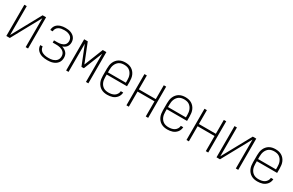

<svg xmlns="http://www.w3.org/2000/svg" viewBox="140 -1644 4220 2769"><g transform="rotate(30 2250.0 -260.0)"><path d="M69 0V-520H109V-39L373 -520H431V0H391V-481L127 0Z M753 8Q731 8 708.5 5.5Q686 3 665 -3Q644 -9 624.5 -20.5Q605 -32 590 -48.5Q575 -65 567 -86Q559 -107 559 -129V-131H599V-130Q599 -113 606 -96.5Q613 -80 625 -68Q637 -56 652.5 -48.5Q668 -41 684.5 -36.5Q701 -32 718.5 -30.5Q736 -29 753 -29Q771 -29 789 -30.5Q807 -32 824 -37.5Q841 -43 857 -52.5Q873 -62 884.5 -75.5Q896 -89 901.5 -106.5Q907 -124 907 -142Q907 -160 901.5 -177.5Q896 -195 883.5 -208.5Q871 -222 855 -230.5Q839 -239 821.5 -244Q804 -249 786 -250.5Q768 -252 750 -252H696V-289H750Q766 -289 782.5 -290.5Q799 -292 814.5 -296.5Q830 -301 844.5 -308.5Q859 -316 870 -328Q881 -340 886 -356Q891 -372 891 -388Q891 -404 886 -420Q881 -436 871 -448.5Q861 -461 846.5 -469.5Q832 -478 817 -483Q802 -488 785.5 -489.5Q769 -491 753 -491Q729 -491 705.5 -487Q682 -483 661.5 -471.5Q641 -460 628 -439Q615 -418 615 -394V-392H575V-395Q575 -416 582 -436Q589 -456 602 -472Q615 -488 633 -499Q651 -510 671 -516.5Q691 -523 711.5 -525.5Q732 -528 753 -528Q774 -528 795.5 -525.5Q817 -523 837 -516Q857 -509 875 -497Q893 -485 906 -468Q919 -451 925 -430.5Q931 -410 931 -388Q931 -369 925.5 -349.5Q920 -330 907.5 -314.5Q895 -299 878 -288.5Q861 -278 843 -271Q864 -265 884 -253.5Q904 -242 919 -225Q934 -208 940.5 -186.5Q947 -165 947 -142Q947 -119 940.5 -96.5Q934 -74 919.5 -55.5Q905 -37 885.5 -24.5Q866 -12 844 -4.5Q822 3 799 5.5Q776 8 753 8Z M1065 0V-520H1125L1250 -206L1375 -520H1435V0H1395V-470L1270 -156H1230L1105 -470V0Z M1751 8Q1724 8 1698 2.5Q1672 -3 1648.5 -16.5Q1625 -30 1607.5 -50.5Q1590 -71 1579.5 -95.5Q1569 -120 1565 -146.5Q1561 -173 1561 -200V-320Q1561 -347 1565 -373.5Q1569 -400 1579.5 -424.5Q1590 -449 1607.5 -469.5Q1625 -490 1648 -503.5Q1671 -517 1697 -522.5Q1723 -528 1750 -528Q1777 -528 1803 -522.5Q1829 -517 1852 -503.5Q1875 -490 1892.5 -469.5Q1910 -449 1920.5 -424.5Q1931 -400 1935 -373.5Q1939 -347 1939 -320V-242H1601V-200Q1601 -178 1604 -156.5Q1607 -135 1615 -115Q1623 -95 1636.5 -78Q1650 -61 1668.5 -49.5Q1687 -38 1708.5 -33.5Q1730 -29 1751 -29Q1776 -29 1801.5 -34Q1827 -39 1848 -52.5Q1869 -66 1882.5 -88.5Q1896 -111 1897 -136H1937Q1936 -114 1928.5 -93Q1921 -72 1907.5 -55Q1894 -38 1876 -25Q1858 -12 1837.5 -5Q1817 2 1795 5Q1773 8 1751 8ZM1601 -278H1899V-320Q1899 -342 1896 -363Q1893 -384 1885 -404Q1877 -424 1863.5 -441.5Q1850 -459 1832 -470.5Q1814 -482 1793 -486.5Q1772 -491 1750 -491Q1728 -491 1707 -486.5Q1686 -482 1668 -470.5Q1650 -459 1636.5 -441.5Q1623 -424 1615 -404Q1607 -384 1604 -363Q1601 -342 1601 -320Z M2069 0V-520H2109V-289H2391V-520H2431V0H2391V-252H2109V0Z M2751 8Q2724 8 2698 2.5Q2672 -3 2648.5 -16.5Q2625 -30 2607.5 -50.5Q2590 -71 2579.5 -95.5Q2569 -120 2565 -146.5Q2561 -173 2561 -200V-320Q2561 -347 2565 -373.5Q2569 -400 2579.5 -424.5Q2590 -449 2607.5 -469.5Q2625 -490 2648 -503.5Q2671 -517 2697 -522.5Q2723 -528 2750 -528Q2777 -528 2803 -522.5Q2829 -517 2852 -503.5Q2875 -490 2892.5 -469.5Q2910 -449 2920.5 -424.5Q2931 -400 2935 -373.5Q2939 -347 2939 -320V-242H2601V-200Q2601 -178 2604 -156.5Q2607 -135 2615 -115Q2623 -95 2636.5 -78Q2650 -61 2668.5 -49.5Q2687 -38 2708.5 -33.5Q2730 -29 2751 -29Q2776 -29 2801.5 -34Q2827 -39 2848 -52.5Q2869 -66 2882.5 -88.5Q2896 -111 2897 -136H2937Q2936 -114 2928.5 -93Q2921 -72 2907.5 -55Q2894 -38 2876 -25Q2858 -12 2837.5 -5Q2817 2 2795 5Q2773 8 2751 8ZM2601 -278H2899V-320Q2899 -342 2896 -363Q2893 -384 2885 -404Q2877 -424 2863.5 -441.5Q2850 -459 2832 -470.5Q2814 -482 2793 -486.5Q2772 -491 2750 -491Q2728 -491 2707 -486.5Q2686 -482 2668 -470.5Q2650 -459 2636.5 -441.5Q2623 -424 2615 -404Q2607 -384 2604 -363Q2601 -342 2601 -320Z M3069 0V-520H3109V-289H3391V-520H3431V0H3391V-252H3109V0Z M3569 0V-520H3609V-39L3873 -520H3931V0H3891V-481L3627 0Z M4251 8Q4224 8 4198 2.5Q4172 -3 4148.5 -16.5Q4125 -30 4107.5 -50.5Q4090 -71 4079.5 -95.5Q4069 -120 4065 -146.5Q4061 -173 4061 -200V-320Q4061 -347 4065 -373.5Q4069 -400 4079.5 -424.5Q4090 -449 4107.5 -469.5Q4125 -490 4148 -503.5Q4171 -517 4197 -522.5Q4223 -528 4250 -528Q4277 -528 4303 -522.5Q4329 -517 4352 -503.5Q4375 -490 4392.5 -469.5Q4410 -449 4420.5 -424.5Q4431 -400 4435 -373.5Q4439 -347 4439 -320V-242H4101V-200Q4101 -178 4104 -156.5Q4107 -135 4115 -115Q4123 -95 4136.5 -78Q4150 -61 4168.5 -49.5Q4187 -38 4208.5 -33.5Q4230 -29 4251 -29Q4276 -29 4301.5 -34Q4327 -39 4348 -52.5Q4369 -66 4382.5 -88.5Q4396 -111 4397 -136H4437Q4436 -114 4428.5 -93Q4421 -72 4407.5 -55Q4394 -38 4376 -25Q4358 -12 4337.5 -5Q4317 2 4295 5Q4273 8 4251 8ZM4101 -278H4399V-320Q4399 -342 4396 -363Q4393 -384 4385 -404Q4377 -424 4363.5 -441.5Q4350 -459 4332 -470.5Q4314 -482 4293 -486.5Q4272 -491 4250 -491Q4228 -491 4207 -486.5Q4186 -482 4168 -470.5Q4150 -459 4136.5 -441.5Q4123 -424 4115 -404Q4107 -384 4104 -363Q4101 -342 4101 -320Z"/></g></svg>

Font: Iosevka Curly Extralight
Style: Regular
Weight: 200
Monospace: yes
Designer: Belleve Invis
Foundry: Belleve Invis
Version: Version 22.1.2; ttfautohint (v1.8.4)